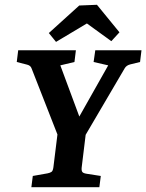

<svg xmlns="http://www.w3.org/2000/svg" viewBox="-20 -782 611 802"><path d="M231 -192 112 -496Q110 -502 105.5 -506Q101 -510 93 -512L50 -523L56 -572H297L291 -523L232 -509L324 -261H292L432 -509L371 -523L378 -572H571L565 -523L524 -513Q508 -509 501 -497L322 -192ZM111 0 117 -47 179 -58Q189 -60 195 -64Q201 -68 203 -83L222 -237H340L321 -81Q320 -68 324.5 -63Q329 -58 343 -56L401 -47L395 0ZM184 -644 311 -759 385 -762 479 -647 445 -610 343 -684 214 -607Z"/></svg>

Font: Rasa SemiBold
Style: Italic
Weight: 600
Italic angle: -7.10001°
Designer: Anna Giedrys (Yrsa+Rasa design), David Brezina (Yrsa art-direction, Rasa art-direction, design)
Foundry: Rosetta Type Foundry
Version: Version 2.004